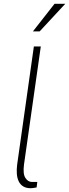

<svg xmlns="http://www.w3.org/2000/svg" viewBox="-20 -988 364 1012"><path d="M141.5 4Q118 4 102.5 -5.5Q87 -15 78.8 -32Q70.5 -49 68.8 -71.8Q67 -94.5 70.5 -121L158.5 -743H195L106.5 -121Q100 -71 114 -50Q128 -29 147.5 -29H176.5L173 0Q163.5 2 154.8 3Q146 4 141.5 4ZM153.5 -822.5 267.5 -968H324L189 -822.5Z"/></svg>

Font: Public Sans Thin
Style: Italic
Weight: 100
Italic angle: -8°
Designer: The Public Sans project authors (U.S. Web Design System). Libre Franklin designed by Pablo Impallari and Rodrigo Fuenzal
Version: Version 2.000